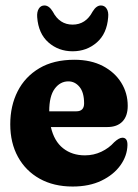

<svg xmlns="http://www.w3.org/2000/svg" viewBox="-20 -672 503 702"><path d="M447 -285Q447 -247.5 427.5 -227.5Q408 -207.5 372.5 -207.5H166Q178 -155.5 210.8 -129.8Q243.5 -104 290.5 -104Q322.5 -104 350.5 -117.2Q378.5 -130.5 397.5 -152Q415.5 -168.5 427.5 -168.5Q446.5 -168.5 446 -141.5Q445 -102 420.2 -67.5Q395.5 -33 351 -11.5Q306.5 10 245.5 10Q176.5 10 125.2 -18.5Q74 -47 45.8 -98.2Q17.5 -149.5 17.5 -217.5Q17.5 -285 44.5 -338.2Q71.5 -391.5 123.8 -422.5Q176 -453.5 252 -453.5Q312 -453.5 355.8 -430.8Q399.5 -408 423.2 -369.8Q447 -331.5 447 -285ZM230 -374.5Q200 -374.5 180 -347.5Q160 -320.5 160 -265.5V-265H259Q287.5 -265 287.5 -294Q287.5 -334 270.8 -354.2Q254 -374.5 230 -374.5ZM245.5 -582Q293.5 -582 318.5 -629.5Q332 -652 349 -652Q362.5 -652 370 -640.2Q377.5 -628.5 375.5 -609Q371 -549 334 -516.8Q297 -484.5 245.5 -484.5Q194 -484.5 157.2 -516.8Q120.5 -549 116 -609Q114.5 -628.5 121.8 -640.2Q129 -652 142.5 -652Q159.5 -652 173 -629.5Q197.5 -582 245.5 -582Z"/></svg>

Font: Fraunces 144pt S100
Style: Bold
Weight: 700
Version: Version 1.000; ttfautohint (v1.8.3)